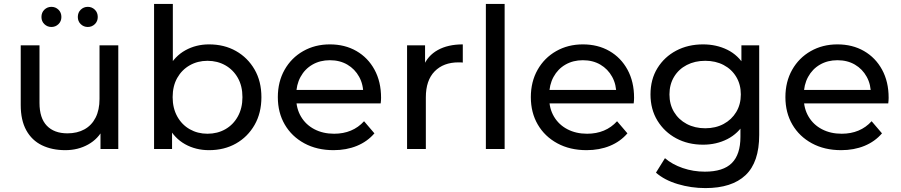

<svg xmlns="http://www.w3.org/2000/svg" viewBox="-20 -762 4607 982"><path d="M314 6Q246 6 194.5 -19Q143 -44 114.5 -95.5Q86 -147 86 -225V-530H182V-236Q182 -158 219.5 -119Q257 -80 325 -80Q375 -80 412 -100.5Q449 -121 469 -160.5Q489 -200 489 -256V-530H585V0H494V-143L509 -105Q483 -52 431 -23Q379 6 314 6ZM429 -624Q408 -624 393 -638.5Q378 -653 378 -675Q378 -698 393 -712.5Q408 -727 429 -727Q450 -727 465 -712.5Q480 -698 480 -675Q480 -653 465 -638.5Q450 -624 429 -624ZM243 -624Q222 -624 207 -638.5Q192 -653 192 -675Q192 -698 207 -712.5Q222 -727 243 -727Q264 -727 279 -712.5Q294 -698 294 -675Q294 -653 279 -638.5Q264 -624 243 -624Z M1049 6Q981 6 926.5 -24.5Q872 -55 840.5 -115Q809 -175 809 -265Q809 -355 841.5 -415Q874 -475 928.5 -505Q983 -535 1049 -535Q1127 -535 1187 -501Q1247 -467 1282 -406.5Q1317 -346 1317 -265Q1317 -184 1282 -123Q1247 -62 1187 -28Q1127 6 1049 6ZM768 0V-742H864V-389L854 -266L860 -143V0ZM1041 -78Q1092 -78 1132.5 -101Q1173 -124 1196.5 -166.5Q1220 -209 1220 -265Q1220 -322 1196.5 -363.5Q1173 -405 1132.5 -428Q1092 -451 1041 -451Q991 -451 950.5 -428Q910 -405 886.5 -363.5Q863 -322 863 -265Q863 -209 886.5 -166.5Q910 -124 950.5 -101Q991 -78 1041 -78Z M1686 6Q1601 6 1536.5 -29Q1472 -64 1436.5 -125Q1401 -186 1401 -265Q1401 -344 1435.5 -405Q1470 -466 1530.5 -500.5Q1591 -535 1667 -535Q1744 -535 1803 -501Q1862 -467 1895.5 -405.5Q1929 -344 1929 -262Q1929 -256 1928.5 -248Q1928 -240 1927 -233H1476V-302H1877L1838 -278Q1839 -329 1817 -369Q1795 -409 1756.5 -431.5Q1718 -454 1667 -454Q1617 -454 1578 -431.5Q1539 -409 1517 -368.5Q1495 -328 1495 -276V-260Q1495 -207 1519.5 -165.5Q1544 -124 1588 -101Q1632 -78 1689 -78Q1736 -78 1774.5 -94Q1813 -110 1842 -142L1895 -80Q1859 -38 1805.5 -16Q1752 6 1686 6Z M2062 0V-530H2154V-386L2145 -422Q2167 -477 2219 -506Q2271 -535 2347 -535V-442Q2341 -443 2335.5 -443Q2330 -443 2325 -443Q2248 -443 2203 -397Q2158 -351 2158 -264V0Z M2465 0V-742H2561V0Z M2980 6Q2895 6 2830.5 -29Q2766 -64 2730.5 -125Q2695 -186 2695 -265Q2695 -344 2729.5 -405Q2764 -466 2824.5 -500.5Q2885 -535 2961 -535Q3038 -535 3097 -501Q3156 -467 3189.5 -405.5Q3223 -344 3223 -262Q3223 -256 3222.5 -248Q3222 -240 3221 -233H2770V-302H3171L3132 -278Q3133 -329 3111 -369Q3089 -409 3050.5 -431.5Q3012 -454 2961 -454Q2911 -454 2872 -431.5Q2833 -409 2811 -368.5Q2789 -328 2789 -276V-260Q2789 -207 2813.5 -165.5Q2838 -124 2882 -101Q2926 -78 2983 -78Q3030 -78 3068.5 -94Q3107 -110 3136 -142L3189 -80Q3153 -38 3099.5 -16Q3046 6 2980 6Z M3588 200Q3515 200 3446.5 179.5Q3378 159 3335 121L3381 47Q3418 79 3472 97.5Q3526 116 3585 116Q3679 116 3723 72Q3767 28 3767 -62V-174L3777 -279L3772 -385V-530H3863V-72Q3863 68 3793 134Q3723 200 3588 200ZM3576 -22Q3499 -22 3438.5 -54.5Q3378 -87 3342.5 -145Q3307 -203 3307 -279Q3307 -356 3342.5 -413.5Q3378 -471 3438.5 -503Q3499 -535 3576 -535Q3644 -535 3700 -507.5Q3756 -480 3789.5 -423Q3823 -366 3823 -279Q3823 -193 3789.5 -136Q3756 -79 3700 -50.5Q3644 -22 3576 -22ZM3587 -106Q3640 -106 3681 -128Q3722 -150 3745.5 -189Q3769 -228 3769 -279Q3769 -330 3745.5 -369Q3722 -408 3681 -429.5Q3640 -451 3587 -451Q3534 -451 3492.5 -429.5Q3451 -408 3427.5 -369Q3404 -330 3404 -279Q3404 -228 3427.5 -189Q3451 -150 3492.5 -128Q3534 -106 3587 -106Z M4282 6Q4197 6 4132.5 -29Q4068 -64 4032.5 -125Q3997 -186 3997 -265Q3997 -344 4031.5 -405Q4066 -466 4126.5 -500.5Q4187 -535 4263 -535Q4340 -535 4399 -501Q4458 -467 4491.5 -405.5Q4525 -344 4525 -262Q4525 -256 4524.5 -248Q4524 -240 4523 -233H4072V-302H4473L4434 -278Q4435 -329 4413 -369Q4391 -409 4352.5 -431.5Q4314 -454 4263 -454Q4213 -454 4174 -431.5Q4135 -409 4113 -368.5Q4091 -328 4091 -276V-260Q4091 -207 4115.5 -165.5Q4140 -124 4184 -101Q4228 -78 4285 -78Q4332 -78 4370.5 -94Q4409 -110 4438 -142L4491 -80Q4455 -38 4401.5 -16Q4348 6 4282 6Z"/></svg>

Font: MOST Montserrat Medium
Style: Regular
Weight: 500
Designer: Julieta Ulanovsky
Foundry: Julieta Ulanovsky
Version: Version 8.000;March 11, 2024;FontCreator 15.0.0.2926 64-bit